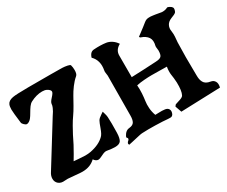

<svg xmlns="http://www.w3.org/2000/svg" viewBox="-120 -1137 1766 1494"><g transform="rotate(-30 762.5 -390.5)"><path d="M1164.1 -689Q1165 -688.5 1167.2 -684.6Q1169.4 -680.7 1170.9 -680.2Q1216.3 -665 1234.4 -637.2Q1252.4 -609.4 1240.2 -563Q1238.8 -556.2 1241 -541.5Q1243.2 -526.9 1243.2 -522Q1243.2 -483.9 1230.7 -470.7Q1218.3 -457.5 1180.2 -456.1Q1069.3 -449.7 959 -445.8V-640.1Q959 -689.9 1008.8 -716.8Q991.2 -743.2 967.8 -758.3Q944.3 -773.4 920.4 -776.9Q896.5 -780.3 869.4 -781Q842.3 -781.7 816.9 -779.8Q795.9 -779.8 783.4 -767.8Q771 -755.9 764.2 -732.9Q815.9 -682.6 799.8 -597.2Q797.4 -588.4 800.3 -571.8Q803.2 -555.2 803.2 -549.8Q803.2 -488.8 800.8 -190.9Q800.8 -155.8 789.8 -136Q778.8 -116.2 745.1 -112.8Q724.1 -111.3 709 -96.2Q702.1 -89.8 694.3 -76.2Q686.5 -62.5 688 -60.1Q697.8 -50.8 696.3 -43.2Q694.8 -35.6 687.7 -30.5Q680.7 -25.4 677 -17.3Q673.3 -9.3 679.2 0Q691.9 -2.4 706.8 -5.9Q721.7 -9.3 740 -13.4Q758.3 -17.6 769 -20Q773.4 -21 783.2 -23.2Q793 -25.4 800 -26.6Q807.1 -27.8 814 -27.8Q864.7 -30.3 928.2 -28.8Q1004.4 -26.9 1041 -22.9Q1052.7 -22.5 1062.3 -22.2Q1071.8 -22 1079.3 -27.6Q1086.9 -33.2 1090.8 -45.9Q1097.7 -65.9 1089.1 -80.8Q1080.6 -95.7 1058.1 -99.1Q1045.4 -101.1 1031.7 -101.3Q1018.1 -101.6 999.5 -100.8Q981 -100.1 971.2 -100.1Q958.5 -134.3 956.1 -169.2Q953.6 -204.1 958 -232.2Q962.4 -260.3 964.6 -296.4Q966.8 -332.5 963.9 -369.1Q994.1 -376 1033.2 -378.9Q1072.3 -381.8 1100.3 -381.8Q1128.4 -381.8 1173.8 -380.9Q1219.2 -379.9 1236.8 -379.9Q1232.9 -358.9 1232.7 -340.3Q1232.4 -321.8 1234.4 -308.8Q1236.3 -295.9 1239 -275.1Q1241.7 -254.4 1242.2 -234.9Q1244.1 -158.7 1227.1 -127Q1223.1 -118.2 1210.7 -112.1Q1198.2 -106 1179 -100.6Q1159.7 -95.2 1151.9 -91.8Q1150.9 -91.3 1149.9 -90.6Q1148.9 -89.8 1147.7 -88.6Q1146.5 -87.4 1145.5 -85.9Q1144.5 -84.5 1142.8 -82Q1141.1 -79.6 1139.2 -77.1Q1143.6 -64.9 1159.2 -20L1513.2 -32.2Q1521.5 -65.4 1510 -85.2Q1498.5 -105 1474.1 -108.9Q1452.1 -112.3 1437.5 -120.8Q1422.9 -129.4 1415.5 -143.3Q1408.2 -157.2 1405.5 -171.6Q1402.8 -186 1402.8 -206.1Q1399.4 -386.7 1403.8 -502Q1404.3 -510.3 1405.8 -525.9Q1407.2 -541.5 1408 -551.3Q1408.7 -561 1408.2 -575Q1407.7 -588.9 1405.8 -601.1Q1400.4 -629.4 1412.6 -653.1Q1424.8 -676.8 1455.1 -689Q1492.7 -702.6 1502 -712.9Q1507.8 -720.7 1510.5 -734.1Q1513.2 -747.6 1508.8 -753.9Q1502.9 -763.7 1487.8 -771.7Q1472.7 -779.8 1466.8 -776.9Q1454.1 -770 1439.2 -767.8Q1424.3 -765.6 1414.8 -766.8Q1405.3 -768.1 1387.2 -771.5Q1369.1 -774.9 1361.8 -775.9Q1357.9 -776.4 1342.8 -778.6Q1327.6 -780.8 1321.3 -781Q1314.9 -781.2 1303 -780.8Q1291 -780.3 1281.7 -776.4Q1272.5 -772.5 1263.2 -765.1Q1243.2 -748 1164.1 -689ZM424.8 -779.8H222.2Q111.8 -779.3 81.1 -773.4Q40.5 -765.6 29.3 -739.7Q22 -723.6 22 -694.8Q22 -668.5 34.2 -571.8Q35.6 -561.5 48.6 -549.3Q61.5 -537.1 70.8 -537.1Q81.1 -537.1 93 -545.2Q105 -553.2 112.8 -564Q122.6 -576.2 136.7 -600.8Q150.9 -625.5 164.1 -643.6Q177.2 -661.6 192.9 -669.9Q246.6 -698.2 298.8 -698.2Q322.8 -698.2 338.9 -689.9Q366.2 -674.8 366.2 -659.2Q366.2 -646.5 340.8 -619.4Q315.4 -592.3 314.9 -576.2Q314.5 -563.5 307.1 -546.4Q299.8 -529.3 294.4 -520.8Q289.1 -512.2 275.9 -492.2Q237.8 -430.2 160.9 -306.6Q84 -183.1 45.9 -121.1Q28.8 -95.7 28.8 -68.8Q28.8 -39.6 50 -22Q71.3 -4.4 106.9 -8.8Q111.3 -8.8 120.1 -9.3Q128.9 -9.8 132.8 -9.8Q152.3 -9.3 195.1 -4.6Q237.8 0 259.8 0Q331.1 0 376 -43.9Q393.1 -19 414.1 -19Q426.8 -19 456.5 -34.4Q486.3 -49.8 502.9 -46.9Q548.8 -39.1 575.2 -39.1Q614.3 -39.1 627.9 -58.6Q641.6 -78.1 643.1 -128.9Q643.1 -142.1 643.6 -169.4Q644 -196.8 644 -210.9Q644 -231 642.1 -271Q641.6 -279.3 639.6 -288.1Q637.7 -296.9 634 -308.8Q630.4 -320.8 628.9 -326.2Q623 -321.8 609.6 -313Q596.2 -304.2 587.2 -296.4Q578.1 -288.6 573.2 -279.8Q565.4 -266.6 549.8 -222.4Q534.2 -178.2 518.1 -163.1Q473.1 -118.2 390.1 -102.1Q368.7 -98.1 341.8 -98.1Q322.3 -98.1 285.9 -101.3Q249.5 -104.5 240.2 -105Q244.1 -111.3 268.6 -152.8Q293 -194.3 304.2 -216.8Q327.1 -263.2 339.1 -286.9Q351.1 -310.5 372.6 -348.1Q394 -385.7 415 -415Q433.1 -440.4 455.1 -479.2Q477.1 -518.1 493.2 -547.6Q509.3 -577.1 534.4 -611.1Q559.6 -645 587.9 -668.9Q602.1 -680.2 602.1 -716.8Q602.1 -741.2 596.2 -761.2Q594.2 -768.6 571.8 -773.2Q549.3 -777.8 525.9 -778.8Q491.7 -779.8 424.8 -779.8Z"/></g></svg>

Font: Sonetni venez
Style: Regular
Weight: 400
Designer: Alja Herlah
Foundry: Type Salon
Version: Version 1.000;hotconv 1.0.109;makeotfexe 2.5.65596